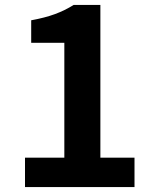

<svg xmlns="http://www.w3.org/2000/svg" viewBox="-20 -761 630 781"><path d="M81.7 0V-119.6H241.7V-587H106.9V-678.5Q163 -688.7 203.4 -703.6Q243.8 -718.5 279.3 -740.8H388.3V-119.6H527.1V0Z"/></svg>

Font: Noto Sans TC Thin
Style: Regular
Weight: 100
Designer: Ryoko NISHIZUKA 西塚涼子 (kana, bopomofo & ideographs); Paul D. Hunt (Latin, Greek & Cyrillic); Sandoll Communications 산돌커뮤니
Foundry: Adobe
Version: Version 2.004-H2;hotconv 1.0.118;makeotfexe 2.5.65603